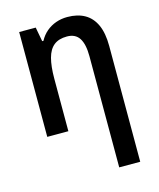

<svg xmlns="http://www.w3.org/2000/svg" viewBox="-117 -634 791 957"><g transform="rotate(-15 278.0 -155.5)"><path d="M321.8 -551.3Q374.5 -551.3 411.4 -530.3Q448.2 -509.3 467.5 -466.6Q486.8 -423.8 486.8 -357.9V239.7H378.4V-334Q378.4 -396 358.4 -427Q338.4 -458 294.9 -458Q252.9 -458 227.8 -438Q202.6 -418 191.4 -376.5Q180.2 -335 180.2 -271V0H71.3V-541H156.7L170.4 -467.3H176.8Q191.4 -494.6 213.4 -513.2Q235.4 -531.7 262.9 -541.5Q290.5 -551.3 321.8 -551.3Z"/></g></svg>

Font: Open Sans SemiCondensed SemiBold
Style: Regular
Weight: 600
Width: 4
Designer: Monotype Design Team
Foundry: Monotype Imaging Inc.
Version: Version 3.000